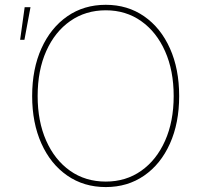

<svg xmlns="http://www.w3.org/2000/svg" viewBox="-20 -757 827 787"><path d="M413.6 9.8Q323.7 9.8 255.6 -37.4Q187.5 -84.5 149.7 -168.7Q111.8 -252.9 111.8 -363.3Q111.8 -474.6 149.9 -558.8Q188 -643.1 255.9 -690.2Q323.7 -737.3 413.6 -737.3Q502.9 -737.3 570.8 -690.2Q638.7 -643.1 676.5 -558.8Q714.4 -474.6 714.4 -363.3Q714.4 -252.4 676.5 -168.2Q638.7 -84 570.8 -37.1Q502.9 9.8 413.6 9.8ZM413.6 -12.7Q496.1 -12.7 558.8 -56.9Q621.6 -101.1 656.7 -180.2Q691.9 -259.3 691.9 -363.3Q691.9 -467.8 656.7 -546.9Q621.6 -626 558.8 -670.4Q496.1 -714.8 413.6 -714.8Q331.1 -714.8 268.1 -670.9Q205.1 -627 169.7 -547.9Q134.3 -468.8 134.3 -363.3Q134.3 -259.8 169.2 -180.7Q204.1 -101.6 267.1 -57.1Q330.1 -12.7 413.6 -12.7ZM62.5 -593.8 81.1 -727.5H105L80.1 -593.8Z"/></svg>

Font: Inter Thin
Style: Regular
Weight: 250
Designer: Rasmus Andersson
Foundry: rsms
Version: Version 4.001;git-66647c0bb